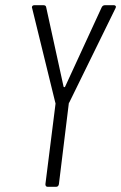

<svg xmlns="http://www.w3.org/2000/svg" viewBox="-20 -720 467 740"><path d="M155 -10 194 -320Q194 -324 193 -325L104 -688L103 -691Q103 -700 113 -700H147Q157 -700 158 -692L225 -386Q226 -384 228 -384Q230 -384 231 -386L372 -692Q376 -700 385 -700H419Q424 -700 426 -696.5Q428 -693 425 -688L247 -325Q245 -324 245 -320L207 -10Q205 0 196 0H164Q155 0 155 -10Z"/></svg>

Font: Barlow Condensed Light
Style: Italic
Weight: 300
Width: 3
Italic angle: -7°
Designer: Jeremy Tribby
Foundry: Tribby Type
Version: Version 1.408